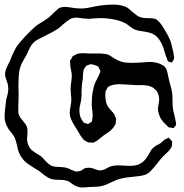

<svg xmlns="http://www.w3.org/2000/svg" viewBox="-31 -766 804 837"><path d="M699 -163Q700 -164 701.5 -165Q703 -166 705 -166L710 -160Q719 -151 720 -149L719 -144V-136Q719 -131 718 -128Q717 -126 715.5 -123.5Q714 -121 713 -119Q707 -109 694.5 -98Q682 -87 676 -80Q671 -75 654 -53Q637 -32 626.5 -21Q616 -10 602 -4Q587 1 564 3Q555 4 531.5 6.5Q508 9 490 14Q479 17 451 30Q447 32 441.5 34.5Q436 37 429 40Q410 47 389 48Q368 49 364 49Q358 49 344.5 50.5Q331 52 321 51Q307 49 300 45Q294 43 282.5 34.5Q271 26 264 23Q249 18 228 18Q208 18 199 16Q187 13 177.5 7.5Q168 2 158.5 -5.5Q149 -13 143 -18Q138 -22 116 -35Q105 -42 93 -50Q81 -58 73 -67Q57 -86 50 -105Q46 -116 44 -130Q37 -157 35 -161Q31 -172 21.5 -184Q12 -196 7 -202Q-7 -225 -10 -244Q-11 -249 -11 -258Q-11 -268 -9 -288L-4 -332Q-2 -339 1.5 -352.5Q5 -366 5 -375V-381Q5 -388 3 -398Q2 -404 -3.5 -418Q-9 -432 -9 -442Q-9 -457 0 -475.5Q9 -494 12 -500L21 -522Q24 -529 28.5 -538.5Q33 -548 39 -559Q54 -581 78.5 -607Q103 -633 126 -653Q137 -661 151 -669Q157 -673 165 -678Q173 -683 182 -690L199 -706Q213 -720 221 -726Q226 -731 229 -732Q240 -736 252 -736Q261 -736 293 -731Q306 -729 330 -729Q349 -730 383 -738Q425 -746 463 -746Q494 -746 518 -736Q530 -730 545 -715Q561 -702 568 -697Q585 -687 609 -687Q614 -687 627.5 -686.5Q641 -686 650 -682Q652 -681 657 -676Q669 -666 682 -644Q702 -612 709 -595Q715 -583 721 -553Q726 -536 727 -521Q728 -519 728 -513Q728 -507 721 -498Q719 -493 718 -493L713 -495Q711 -495 707 -496.5Q703 -498 701 -499Q700 -500 698.5 -504.5Q697 -509 697 -510Q692 -521 687 -538Q678 -576 659 -599Q644 -617 623 -623Q617 -625 608 -626.5Q599 -628 594 -629Q573 -631 558 -637Q549 -640 539 -648Q529 -656 523 -660Q508 -670 484 -677Q446 -687 408 -687L382 -686Q364 -684 355 -684Q347 -684 329 -686Q315 -689 301 -689Q284 -689 272.5 -681.5Q261 -674 243 -659Q231 -647 219 -639Q203 -629 182.5 -618.5Q162 -608 154 -604Q127 -591 119 -584Q110 -576 104 -566Q98 -556 93 -545Q88 -534 86 -529Q81 -520 71 -503Q61 -486 57 -472Q50 -450 50 -412Q49 -395 49.5 -382.5Q50 -370 50 -362V-337Q48 -301 49 -283Q49 -274 50 -270Q53 -257 69 -239Q82 -224 86 -214Q89 -207 89 -193Q89 -185 88 -176.5Q87 -168 87 -160Q87 -146 93 -132.5Q99 -119 109 -110Q111 -108 128 -97Q134 -94 146 -86Q155 -79 162 -70Q181 -49 194 -43Q208 -38 230 -38Q234 -38 243.5 -37Q253 -36 260 -34Q268 -32 275 -28Q282 -24 290 -22Q292 -21 295 -19.5Q298 -18 300 -18Q310 -18 322 -22Q325 -23 331 -27.5Q337 -32 340 -33Q355 -36 364 -34Q370 -34 383.5 -28.5Q397 -23 405 -23Q416 -23 428.5 -29.5Q441 -36 447 -39Q458 -43 468 -44Q473 -45 485 -45Q500 -45 508 -44L534 -43Q564 -43 579 -52Q597 -61 610 -81Q615 -88 621 -99.5Q627 -111 632 -117Q640 -125 649 -131Q654 -134 658.5 -136Q663 -138 668 -141Q673 -145 677.5 -149.5Q682 -154 686 -157ZM683 -479Q692 -471 695.5 -461Q699 -451 701 -439.5Q703 -428 705 -421Q709 -403 712 -394Q713 -390 716 -378.5Q719 -367 720 -357Q721 -348 721 -329Q721 -299 724 -285Q725 -280 729 -265Q735 -241 736 -230L737 -223Q737 -220 729 -212Q727 -208 725 -208Q724 -207 721 -208Q718 -209 717 -209Q714 -210 710.5 -210Q707 -210 704 -211Q704 -211 698 -217Q667 -244 661 -272Q660 -274 659 -277Q658 -280 658 -284Q657 -291 658.5 -299.5Q660 -308 660 -311Q663 -323 663 -335Q663 -339 661 -349Q660 -352 658.5 -355.5Q657 -359 656 -362Q655 -364 654 -366Q653 -368 652 -370L644 -377Q637 -384 636 -384Q618 -395 586 -395H562Q551 -395 527 -397Q503 -399 492 -399Q466 -399 450 -392Q449 -391 445.5 -390Q442 -389 441 -388Q438 -386 435 -378Q430 -370 429 -368Q428 -365 428.5 -361Q429 -357 428 -354Q428 -322 438 -304Q442 -297 452 -286Q462 -275 466 -270Q468 -267 470 -259Q474 -254 475 -248V-246L474 -237Q474 -229 473 -226Q472 -224 470.5 -221.5Q469 -219 468 -217Q462 -207 453 -199Q444 -191 432.5 -183.5Q421 -176 414 -170Q410 -167 401.5 -160Q393 -153 386 -149L376 -144H373L362 -145H357Q354 -145 351 -146.5Q348 -148 346 -149L336 -155Q333 -157 331.5 -159.5Q330 -162 329 -163Q320 -173 304 -202Q300 -208 291.5 -222Q283 -236 278 -248.5Q273 -261 273 -274Q273 -284 277 -306Q278 -310 279 -317.5Q280 -325 280 -331Q280 -340 278 -356L277 -380Q277 -396 280 -411Q282 -429 282 -438Q282 -446 278 -464Q277 -468 276 -474Q275 -480 275 -488Q275 -491 274.5 -494.5Q274 -498 275 -502Q277 -507 281 -511Q284 -519 286 -521L296 -526Q302 -530 305 -531Q313 -534 329 -534Q346 -534 353 -533H402Q406 -533 418 -532Q430 -531 440 -528Q448 -525 460 -516L477 -506Q495 -496 519 -493Q528 -492 546 -492Q561 -492 591 -494Q611 -496 621 -496Q646 -496 666 -488Q681 -480 683 -479ZM366 -486Q363 -486 358.5 -484.5Q354 -483 352 -482L346 -480Q344 -479 343.5 -477.5Q343 -476 342 -475Q340 -472 338 -469Q336 -466 334 -463L332 -452Q330 -434 330 -424Q329 -418 327 -403Q325 -388 325 -376Q324 -368 324.5 -359.5Q325 -351 324 -343Q324 -334 320 -316Q315 -299 315 -286Q315 -258 327 -242Q328 -241 330 -237Q332 -233 334 -232Q336 -230 348 -227Q352 -225 353 -225Q354 -225 357 -228Q359 -229 364 -232Q369 -235 370 -238Q371 -240 371 -244.5Q371 -249 372 -251L373 -262Q373 -273 372 -281Q371 -289 370 -295Q369 -301 369 -314Q369 -329 370 -340Q371 -351 372 -359Q376 -383 380 -395Q385 -410 392 -421Q396 -428 402 -442Q403 -445 405 -449.5Q407 -454 407 -456Q406 -459 405 -461Q404 -463 403 -464Q402 -466 400.5 -469.5Q399 -473 398 -475Q396 -477 383 -482Q380 -483 374.5 -484.5Q369 -486 366 -486Z"/></svg>

Font: Rubik-Burned
Style: Regular
Weight: 400
Designer: NaN (generative design), Hubert & Fischer (Rubik source font outlines)
Foundry: NaN, Hubert & Fischer
Version: Version 1.000